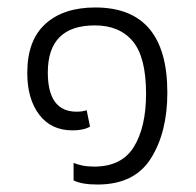

<svg xmlns="http://www.w3.org/2000/svg" viewBox="-20 -484 526 514"><path d="M241 10Q340 10 384 -60Q428 -130 428 -236Q428 -464 235 -464Q150 -464 101.5 -420Q53 -376 53 -289Q53 -219 85 -177Q117 -135 174 -135Q204 -135 221 -145L212 -189Q201 -185 185 -185Q108 -185 108 -290Q108 -416 234 -416Q300 -416 335.5 -373.5Q371 -331 371 -233Q371 -144 338.5 -91Q306 -38 232 -38Q214 -38 200 -41Q186 -44 177 -48V-1Q199 10 241 10Z"/></svg>

Font: Noto Sans Thai UI SemiCondensed Light
Style: Regular
Weight: 300
Width: 4
Designer: Monotype Design Team
Foundry: Monotype Imaging Inc.
Version: Version 1.901